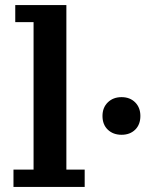

<svg xmlns="http://www.w3.org/2000/svg" viewBox="-20 -735 572 755"><path d="M33 0V-68H112V-648H40V-715H241V-68H313V0ZM458 -205Q425 -205 404 -225Q383 -245 383 -279Q383 -312 404 -332.5Q425 -353 458 -353Q491 -353 511.5 -332.5Q532 -312 532 -279Q532 -245 511.5 -225Q491 -205 458 -205Z"/></svg>

Font: Montagu Slab 16pt Medium
Style: Regular
Weight: 500
Designer: Florian Karsten
Foundry: Florian Karsten
Version: Version 1.000; ttfautohint (v1.8.3)